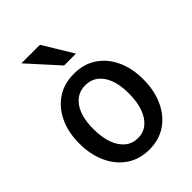

<svg xmlns="http://www.w3.org/2000/svg" viewBox="-218 -840 950 950"><g transform="rotate(-45 256.5 -365.0)"><path d="M257 10Q188 10 137.5 -24.5Q87 -59 59.5 -119.5Q32 -180 32 -257Q32 -335 60 -394Q88 -453 138 -486.5Q188 -520 257 -520Q326 -520 376 -486.5Q426 -453 453.5 -394Q481 -335 481 -257Q481 -180 453.5 -119.5Q426 -59 376 -24.5Q326 10 257 10ZM257 -70Q295 -70 322.5 -92.5Q350 -115 365.5 -157Q381 -199 381 -258Q381 -345 347.5 -392.5Q314 -440 257 -440Q199 -440 165.5 -392Q132 -344 132 -258Q132 -199 147.5 -157Q163 -115 191 -92.5Q219 -70 257 -70ZM252 -583 110 -740H240L335 -583Z"/></g></svg>

Font: Instrument Sans SemiCondensed Medium
Style: Regular
Weight: 500
Width: 4
Designer: Rodrigo Fuenzalida
Foundry: fragTYPE
Version: Version 1.000;gftools[0.9.28]